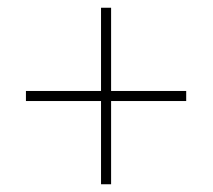

<svg xmlns="http://www.w3.org/2000/svg" viewBox="-20 -574 549 496"><path d="M241 -313H47V-339H241V-554H267V-339H461V-313H267V-98H241Z"/></svg>

Font: Noto Sans Telugu SemiCondensed Thin
Style: Regular
Weight: 100
Width: 4
Designer: Jelle Bosma - Monotype Design Team
Foundry: Monotype Imaging Inc.
Version: Version 2.005; ttfautohint (v1.8.4.7-5d5b)